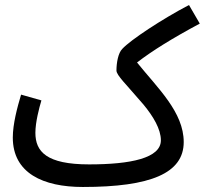

<svg xmlns="http://www.w3.org/2000/svg" viewBox="-20 -724 816 765"><path d="M310 21C581 21 712 -34 712 -158C712 -277 609 -372 526 -475C587 -522 666 -571 776 -630L733 -704C626 -648 500 -565 467 -529C451 -513 444 -474 444 -443C444 -424 482 -389 552 -307C590 -261 621 -210 621 -165C621 -94 501 -69 335 -69C165 -69 121 -120 121 -195C121 -237 136 -294 145 -324L64 -347C49 -297 31 -230 31 -176C31 -34 152 21 310 21Z"/></svg>

Font: Noto Sans Arabic UI XCn Md
Style: Regular
Weight: 500
Width: 2
Designer: Monotype Design Team, Nadine Chahine and Nizar Qandah
Foundry: Monotype Imaging Inc.
Version: Version 2.010